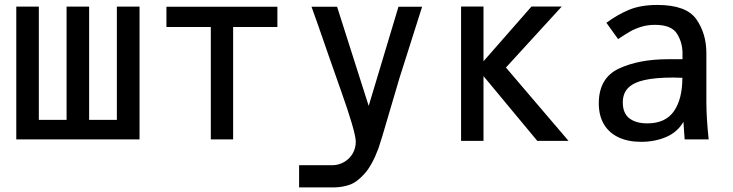

<svg xmlns="http://www.w3.org/2000/svg" viewBox="-20 -578 3040 796"><path d="M47.5 -550.5H141V-81H256V-550.5H349.5V-81H464.5V-550.5H558.5V0H47.5Z M854 -466H670V-550H1130V-466H946.5V0H854Z M1356.5 107Q1383 107 1405.8 94.2Q1428.5 81.5 1441.8 59Q1455 36.5 1455 9.5Q1455 -11 1437.8 -69Q1420.5 -127 1397 -192.5Q1393.5 -202 1345.5 -339Q1291.5 -495.5 1271.5 -550H1377.5L1508.5 -139L1632 -550H1730L1636 -254Q1626.5 -224 1596 -118.5Q1558 12.5 1549 37Q1523 107 1491 142.5Q1459 178 1429 188.2Q1399 198.5 1364.5 199H1220V107Z M1984.5 -262.5V6H1891.5V-551H1984.5V-324L2183.5 -551H2309L2077.5 -298L2337 6H2207.5Z M2462.5 -149Q2462.5 -254.5 2545.5 -293.5Q2628.5 -332.5 2750 -332.5H2809.5V-357.5Q2809.5 -402 2786.5 -438.5Q2763.5 -475 2695 -475Q2664.5 -475 2638 -466.8Q2611.5 -458.5 2592 -447.2Q2572.5 -436 2542.5 -416L2494 -483.5Q2540 -517.5 2588.2 -537.5Q2636.5 -557.5 2705.5 -557.5Q2825.5 -557.5 2867 -498Q2908.5 -438.5 2908.5 -358V-156.5Q2908.5 -89.5 2918 0H2818.5Q2816.5 -21.5 2814.5 -56.5L2813.5 -73Q2788 -29.5 2741.2 -9.8Q2694.5 10 2638 10Q2583 10 2543.5 -9Q2504 -28 2483.2 -63.8Q2462.5 -99.5 2462.5 -149ZM2809 -255.5 2771 -256.5Q2697 -256.5 2651.2 -246Q2605.5 -235.5 2583.8 -213Q2562 -190.5 2562 -153.5Q2562 -108.5 2589.2 -87.5Q2616.5 -66.5 2663.5 -66.5Q2739 -66.5 2774 -117Q2809 -167.5 2809 -255.5Z"/></svg>

Font: JuliaMono Medium
Style: Regular
Weight: 500
Monospace: yes
Designer: cormullion
Foundry: corm
Version: Version 0.054; ttfautohint (v1.8.4)